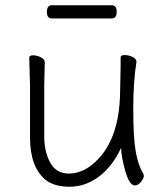

<svg xmlns="http://www.w3.org/2000/svg" viewBox="-20 -693 630 729"><path d="M404 -623H176Q158 -623 158 -648Q158 -673 177 -673H405Q423 -673 423 -648Q423 -623 404 -623ZM150 -456 148 -368V-175Q148 -116 171 -75Q194 -34 241 -34Q288 -34 330 -68Q433 -151 436 -342Q438 -418 438 -442V-475Q438 -484 453 -484Q468 -484 483 -477Q498 -470 498 -459V-457Q486 -385 486 -277Q486 -169 495.5 -116.5Q505 -64 524 -34Q526 -30 526 -23.5Q526 -17 515.5 -3Q505 11 492 11Q471 11 455.5 -44.5Q440 -100 440 -132Q407 -61 355.5 -22.5Q304 16 244.5 16Q185 16 152 -11Q94 -60 94 -171V-368L91 -474Q91 -483 105.5 -483Q120 -483 135 -475.5Q150 -468 150 -456Z"/></svg>

Font: ToneOZ-Pinyin-WenKai-Light
Style: Light
Weight: 300
Designer: Fontworks Inc.
Foundry: ToneOZ
Version: Version 0.240331